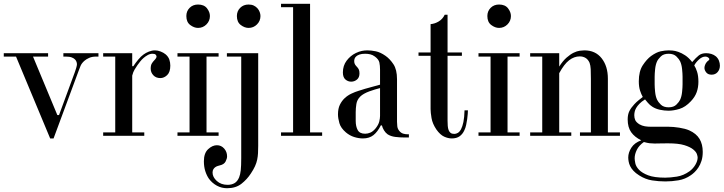

<svg xmlns="http://www.w3.org/2000/svg" viewBox="-29 -720 3841 1018"><path d="M56 -420H-9V-438H226V-420H146L275 -110H284L368 -338Q371 -346 375 -359.5Q379 -373 379 -379Q379 -384 377 -391Q375 -398 369 -404.5Q363 -411 351.5 -415.5Q340 -420 320 -420H307V-438H493V-420H480Q459 -420 443.5 -413Q428 -406 419 -398Q404 -385 398 -370.5Q392 -356 387 -342L255 14H237Z M582 -18V-420H518V-438H672V-369H678Q689 -386 704 -404Q719 -422 732 -431Q744 -440 760.5 -446.5Q777 -453 793 -453Q807 -453 822.5 -447Q838 -441 849 -432Q864 -419 869 -403.5Q874 -388 874 -372Q874 -338 857.5 -322Q841 -306 821 -306Q798 -306 784 -321Q770 -336 770 -356Q770 -374 776 -383.5Q782 -393 787 -398Q801 -412 801 -420Q801 -425 796.5 -430Q792 -435 780 -435Q767 -435 755 -428.5Q743 -422 732.5 -413Q722 -404 714 -393.5Q706 -383 700 -375Q692 -363 684.5 -351Q677 -339 672 -319V-18H736V0H518V-18Z M959 -635Q959 -661 976.5 -678.5Q994 -696 1021 -696Q1053 -696 1068.5 -676Q1084 -656 1084 -635Q1084 -609 1065.5 -590.5Q1047 -572 1021 -572Q1000 -572 979.5 -587.5Q959 -603 959 -635ZM912 -18H976V-420H912V-438H1130V-420H1066V-18H1130V0H912Z M1227 -635Q1227 -661 1244.5 -678.5Q1262 -696 1289 -696Q1305 -696 1316.5 -690.5Q1328 -685 1336 -676Q1344 -667 1348 -656Q1352 -645 1352 -635Q1352 -609 1333.5 -590.5Q1315 -572 1289 -572Q1268 -572 1247.5 -587.5Q1227 -603 1227 -635ZM1340 -438V53Q1340 75 1339 92.5Q1338 110 1334.5 127Q1331 144 1323 161.5Q1315 179 1301 200Q1281 231 1251 254.5Q1221 278 1175 278Q1146 278 1121 264.5Q1096 251 1079 228Q1067 211 1059.5 187.5Q1052 164 1052 135Q1052 92 1074.5 71Q1097 50 1121 50Q1144 50 1159.5 67.5Q1175 85 1175 109Q1175 121 1167 136.5Q1159 152 1136 157Q1132 158 1125.5 160Q1119 162 1113 166Q1107 170 1102.5 177Q1098 184 1098 195Q1098 219 1120.5 239.5Q1143 260 1178 260Q1199 260 1214.5 251Q1230 242 1239 220Q1245 205 1247.5 182.5Q1250 160 1250 118V-420H1174V-438Z M1525 -18V-682H1461V-700H1615V-18H1679V0H1461V-18Z M1986 -271V-351Q1986 -372 1982.5 -388.5Q1979 -405 1959 -420Q1947 -429 1934 -432Q1921 -435 1907 -435Q1889 -435 1877.5 -431Q1866 -427 1859.5 -421Q1853 -415 1851 -408.5Q1849 -402 1849 -396Q1849 -385 1853.5 -378Q1858 -371 1864 -365Q1869 -360 1873 -352.5Q1877 -345 1877 -331Q1877 -309 1863.5 -298Q1850 -287 1833 -287Q1816 -287 1802.5 -298.5Q1789 -310 1789 -336Q1789 -372 1809 -398.5Q1829 -425 1858 -439Q1875 -447 1889.5 -450Q1904 -453 1919 -453Q1939 -453 1963.5 -448Q1988 -443 2015 -424Q2038 -408 2057 -379.5Q2076 -351 2076 -300V-74Q2076 -64 2077.5 -50.5Q2079 -37 2088 -26Q2097 -15 2108.5 -11.5Q2120 -8 2132 -8H2139V9H2118Q2091 9 2067 6Q2043 3 2026 -8Q2015 -16 2007 -29Q1999 -42 1996 -55H1990Q1973 -21 1951 -3.5Q1929 14 1895 14Q1873 14 1849 6.5Q1825 -1 1805 -18Q1778 -41 1770.5 -67Q1763 -93 1763 -114Q1763 -144 1773 -164.5Q1783 -185 1798.5 -199.5Q1814 -214 1834 -223.5Q1854 -233 1874 -239Q1878 -240 1885.5 -242.5Q1893 -245 1906 -249Q1919 -253 1938.5 -258Q1958 -263 1986 -271ZM1986 -105V-253Q1974 -250 1959 -245.5Q1944 -241 1929 -235.5Q1914 -230 1901.5 -223Q1889 -216 1881 -208Q1864 -191 1860.5 -168.5Q1857 -146 1857 -126V-79Q1857 -50 1867.5 -30.5Q1878 -11 1907 -11Q1921 -11 1935 -17Q1949 -23 1963 -40Q1978 -59 1982 -76Q1986 -93 1986 -105Z M2254 -442V-592Q2277 -594 2297.5 -606.5Q2318 -619 2329 -642H2344V-442H2420V-424H2344V-99V-80Q2344 -65 2345 -52.5Q2346 -40 2349.5 -30.5Q2353 -21 2360 -15.5Q2367 -10 2380 -10Q2389 -10 2398.5 -15.5Q2408 -21 2415.5 -35Q2423 -49 2428 -73Q2433 -97 2434 -135H2452Q2452 -129 2451 -116Q2450 -103 2448 -88Q2446 -73 2442.5 -57Q2439 -41 2433 -29Q2424 -9 2408 2.5Q2392 14 2366 14Q2347 14 2326 4.5Q2305 -5 2285 -33Q2264 -64 2259 -94Q2254 -124 2254 -141V-424H2190V-442Z M2555 -635Q2555 -661 2572.5 -678.5Q2590 -696 2617 -696Q2649 -696 2664.5 -676Q2680 -656 2680 -635Q2680 -609 2661.5 -590.5Q2643 -572 2617 -572Q2596 -572 2575.5 -587.5Q2555 -603 2555 -635ZM2508 -18H2572V-420H2508V-438H2726V-420H2662V-18H2726V0H2508Z M3104 -18V-301Q3104 -334 3103 -353.5Q3102 -373 3097 -387Q3089 -405 3075.5 -413Q3062 -421 3045 -421Q3015 -421 2988.5 -400.5Q2962 -380 2936 -332V-18H3000V0H2782V-18H2846V-420H2782V-438H2936V-367Q2955 -397 2975 -414.5Q2995 -432 3012.5 -440.5Q3030 -449 3045 -451Q3060 -453 3069 -453Q3128 -453 3161 -411Q3194 -369 3194 -303V-18H3258V0H3046V-18Z M3451 -48H3515Q3541 -48 3572.5 -43Q3604 -38 3625 -29Q3663 -12 3680 16.5Q3697 45 3697 85Q3697 112 3690.5 132.5Q3684 153 3674 168Q3664 183 3653.5 193Q3643 203 3634 209Q3604 230 3568.5 236Q3533 242 3499 242Q3464 242 3428.5 236.5Q3393 231 3360 210Q3341 198 3329.5 185.5Q3318 173 3312 160.5Q3306 148 3304 136Q3302 124 3302 115Q3302 89 3318.5 63Q3335 37 3371 24Q3336 7 3317.5 -19Q3299 -45 3299 -87Q3299 -113 3308 -131Q3317 -149 3334 -167Q3345 -179 3357 -188.5Q3369 -198 3379 -206Q3371 -220 3364.5 -240Q3358 -260 3358 -289Q3358 -342 3379 -374Q3400 -406 3423 -423Q3451 -443 3474 -448Q3497 -453 3517 -453Q3523 -453 3536.5 -452Q3550 -451 3567.5 -445Q3585 -439 3604 -426.5Q3623 -414 3641 -391Q3661 -414 3676 -426Q3691 -438 3715 -438Q3729 -438 3742.5 -434Q3756 -430 3767 -421Q3778 -411 3783 -398Q3788 -385 3788 -372Q3788 -352 3776 -338Q3764 -324 3744 -324Q3725 -324 3715.5 -336Q3706 -348 3706 -360Q3706 -367 3709 -375Q3712 -383 3716 -388Q3721 -395 3726.5 -398.5Q3732 -402 3732 -406Q3732 -411 3725.5 -415.5Q3719 -420 3711 -420Q3694 -420 3677 -404.5Q3660 -389 3652 -373Q3660 -361 3667 -339.5Q3674 -318 3674 -286Q3674 -257 3665 -231.5Q3656 -206 3634 -183Q3605 -152 3573.5 -142.5Q3542 -133 3516 -133Q3493 -133 3470 -138Q3447 -143 3430 -154Q3417 -162 3406 -175Q3395 -188 3391 -193Q3372 -181 3361 -169.5Q3350 -158 3344 -147.5Q3338 -137 3336 -127Q3334 -117 3334 -109Q3334 -95 3339 -83.5Q3344 -72 3361 -61Q3375 -53 3390 -50.5Q3405 -48 3421 -48ZM3590 -273V-313Q3590 -329 3587.5 -353.5Q3585 -378 3577 -395Q3572 -406 3557.5 -420.5Q3543 -435 3516 -435Q3489 -435 3474.5 -420.5Q3460 -406 3455 -395Q3447 -378 3444.5 -353.5Q3442 -329 3442 -313V-273Q3442 -257 3444.5 -232.5Q3447 -208 3455 -191Q3460 -180 3474.5 -165.5Q3489 -151 3516 -151Q3543 -151 3557.5 -165.5Q3572 -180 3577 -191Q3585 -208 3587.5 -232.5Q3590 -257 3590 -273ZM3385 33Q3359 51 3347.5 74.5Q3336 98 3336 119Q3336 129 3339.5 146Q3343 163 3359 180Q3375 197 3407.5 209.5Q3440 222 3498 222Q3524 222 3559.5 216.5Q3595 211 3627 188Q3646 174 3658 153.5Q3670 133 3670 115Q3670 109 3666 97Q3662 85 3646 72Q3630 59 3599 49.5Q3568 40 3513 40H3509Q3485 40 3469.5 40.5Q3454 41 3442 41Q3428 41 3415.5 39.5Q3403 38 3385 33Z"/></svg>

Font: EIisabethische
Style: Book
Weight: 400
Designer: Salychow
Version: Version 1.3